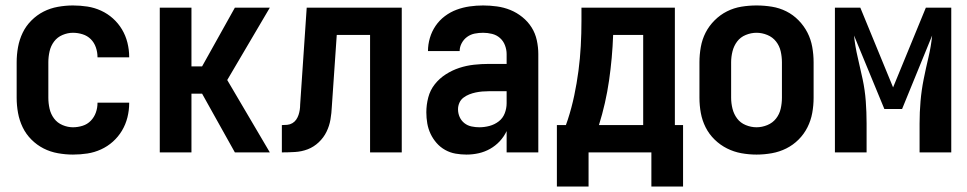

<svg xmlns="http://www.w3.org/2000/svg" viewBox="-20 -558 3540 703"><path d="M247 8Q274 8 300 4Q326 0 350 -11Q374 -22 393.5 -39.5Q413 -57 426.5 -79.5Q440 -102 446.5 -128Q453 -154 453 -180Q453 -181 453 -181.5Q453 -182 453 -182H337Q337 -182 337 -181.5Q337 -181 337 -181Q337 -163 331 -146Q325 -129 312.5 -116Q300 -103 282.5 -97.5Q265 -92 247 -92Q228 -92 209 -100Q190 -108 178 -124Q166 -140 161.5 -160Q157 -180 157 -200V-330Q157 -350 161.5 -370Q166 -390 178 -406Q190 -422 209 -430Q228 -438 247 -438Q265 -438 282.5 -432.5Q300 -427 312.5 -414.5Q325 -402 331 -384.5Q337 -367 337 -349Q337 -349 337 -348.5Q337 -348 337 -348H453Q453 -349 453 -349.5Q453 -350 453 -350Q453 -376 446.5 -402Q440 -428 426.5 -450.5Q413 -473 393.5 -490.5Q374 -508 350 -519Q326 -530 300 -534Q274 -538 247 -538Q220 -538 192 -533Q164 -528 139.5 -515.5Q115 -503 95 -483Q75 -463 63 -438Q51 -413 46 -385.5Q41 -358 41 -330V-200Q41 -172 46 -144.5Q51 -117 63 -92Q75 -67 95 -47Q115 -27 139.5 -14.5Q164 -2 192 3Q220 8 247 8Z M565 0H681V-215H720L759 -145L840 0H968L812 -265L968 -530H840L720 -315H681V-530H565Z M1012 0Q1036 0 1060.5 -1.5Q1085 -3 1107 -11.5Q1129 -20 1147 -37Q1165 -54 1175.5 -75.5Q1186 -97 1190 -120.5Q1194 -144 1195 -168L1213 -430H1335V0H1451V-530H1103L1079 -175Q1079 -165 1077.5 -155.5Q1076 -146 1073 -137Q1070 -128 1064.5 -120Q1059 -112 1050.5 -107Q1042 -102 1032 -101Q1022 -100 1012 -100Z M1688 8Q1711 8 1733 3Q1755 -2 1774.5 -13Q1794 -24 1809.5 -40.5Q1825 -57 1835 -78V0H1951V-360Q1951 -385 1945.5 -410.5Q1940 -436 1926.5 -457.5Q1913 -479 1892.5 -495.5Q1872 -512 1848.5 -521.5Q1825 -531 1799.5 -534.5Q1774 -538 1749 -538Q1724 -538 1699.5 -534.5Q1675 -531 1652 -522.5Q1629 -514 1609 -499Q1589 -484 1575 -463.5Q1561 -443 1554 -419Q1547 -395 1547 -371H1663Q1663 -386 1670.5 -400Q1678 -414 1690.5 -423Q1703 -432 1718 -435Q1733 -438 1749 -438Q1765 -438 1781.5 -434Q1798 -430 1810.5 -419Q1823 -408 1829 -392Q1835 -376 1835 -360V-324H1770Q1743 -324 1715.5 -321Q1688 -318 1662 -309.5Q1636 -301 1612.5 -286Q1589 -271 1572 -249.5Q1555 -228 1548 -201Q1541 -174 1541 -147Q1541 -126 1544.5 -106Q1548 -86 1556.5 -68Q1565 -50 1578.5 -34.5Q1592 -19 1610 -9Q1628 1 1648 4.5Q1668 8 1688 8ZM1735 -92Q1721 -92 1706.5 -95Q1692 -98 1680.5 -107Q1669 -116 1663 -129.5Q1657 -143 1657 -158Q1657 -170 1662 -181.5Q1667 -193 1677 -200.5Q1687 -208 1698.5 -212.5Q1710 -217 1722 -219.5Q1734 -222 1746 -223Q1758 -224 1770 -224H1835V-180Q1835 -161 1828 -143Q1821 -125 1806 -113.5Q1791 -102 1772.5 -97Q1754 -92 1735 -92Z M2365 125H2481V-100H2451V-530H2109V-482Q2109 -436 2106.5 -390Q2104 -344 2098 -298.5Q2092 -253 2082.5 -208Q2073 -163 2059 -120L2052 -100H2019V0H2365ZM2173 -100Q2198 -180 2210 -263Q2222 -346 2225 -430H2335V-100ZM2019 125H2135V0H2019Z M2750 8Q2778 8 2806 3Q2834 -2 2859 -14.5Q2884 -27 2904 -47Q2924 -67 2936.5 -92Q2949 -117 2954 -144.5Q2959 -172 2959 -200V-330Q2959 -358 2954 -386Q2949 -414 2936.5 -438.5Q2924 -463 2904 -483.5Q2884 -504 2859 -516.5Q2834 -529 2806 -533.5Q2778 -538 2750 -538Q2722 -538 2694.5 -533.5Q2667 -529 2642 -516.5Q2617 -504 2596.5 -483.5Q2576 -463 2563.5 -438.5Q2551 -414 2546 -386Q2541 -358 2541 -330V-200Q2541 -172 2546 -144.5Q2551 -117 2563.5 -92Q2576 -67 2596.5 -47Q2617 -27 2642 -14.5Q2667 -2 2694.5 3Q2722 8 2750 8ZM2750 -92Q2730 -92 2710.5 -100Q2691 -108 2679 -124Q2667 -140 2662 -160Q2657 -180 2657 -200V-330Q2657 -350 2662 -370Q2667 -390 2679 -406Q2691 -422 2710.5 -430Q2730 -438 2750 -438Q2770 -438 2789.5 -430Q2809 -422 2821.5 -406Q2834 -390 2838.5 -370Q2843 -350 2843 -330V-200Q2843 -180 2838.5 -160Q2834 -140 2821.5 -124Q2809 -108 2789.5 -100Q2770 -92 2750 -92Z M3037 0H3153V-106Q3153 -147 3150 -187.5Q3147 -228 3138.5 -268Q3130 -308 3120.5 -348Q3111 -388 3107 -428L3218 -159H3283L3393 -428Q3389 -388 3379.5 -348Q3370 -308 3362 -268Q3354 -228 3350.5 -187.5Q3347 -147 3347 -106V0H3463V-530H3370L3250 -238L3130 -530H3037Z"/></svg>

Font: Iosevka SS09
Style: Bold
Weight: 700
Monospace: yes
Designer: Belleve Invis
Foundry: Belleve Invis
Version: Version 5.2.1; ttfautohint (v1.8.3)